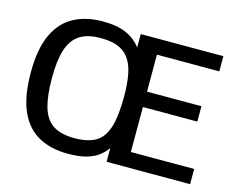

<svg xmlns="http://www.w3.org/2000/svg" viewBox="-102 -877 1264 1038"><g transform="rotate(15 530.0 -358.0)"><path d="M352.5 12.2Q259.3 12.2 190.7 -24.9Q122.1 -62 84.7 -144Q47.4 -226.1 47.4 -361.3Q47.4 -493.7 85.2 -574.2Q123 -654.8 191.9 -691.4Q260.7 -728 353 -728Q434.6 -728 486.1 -704.6Q537.6 -681.2 567.9 -639.2V-714.8H1030.3V-629.9H681.2V-422.9H985.8V-336.9H681.2V-85H1035.6V0H568.4V-76.7Q550.8 -51.8 524.7 -31.5Q498.5 -11.2 457.3 0.5Q416 12.2 352.5 12.2ZM353 -78.6Q432.1 -76.2 479.2 -100.8Q526.4 -125.5 547.4 -188.7Q568.4 -252 568.4 -364.3Q568.4 -438 557.9 -490.7Q547.4 -543.5 522.7 -576.7Q498 -609.9 456.5 -624.8Q415 -639.6 352.5 -637.7Q284.7 -635.7 243.4 -606.4Q202.1 -577.1 183.8 -517.1Q165.5 -457 165.5 -361.8Q165.5 -264.2 182.9 -202.4Q200.2 -140.6 241.2 -110.8Q282.2 -81.1 353 -78.6Z"/></g></svg>

Font: Pontano Sans
Style: Bold
Weight: 700
Designer: Vernon Adams
Foundry: Vernon Adams
Version: Version 2.001